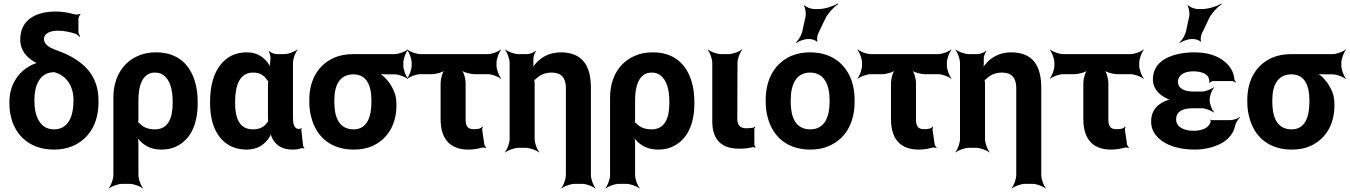

<svg xmlns="http://www.w3.org/2000/svg" viewBox="-20 -833 7605 1082"><path d="M307 -660C343 -660 376 -652 404 -643C413 -640 425 -630 429 -625L432 -627C428 -633 422 -645 422 -654V-725C422 -734 428 -748 434 -752L431 -755C426 -752 409 -750 401 -752C368 -761 337 -768 294 -768C182 -768 94 -721 94 -610C94 -548 132 -508 176 -483C181 -480 190 -475 195 -475L196 -479C191 -479 182 -476 176 -474C159 -468 143 -459 128 -449C75 -412 33 -347 33 -259V-249C33 -212 39 -178 50 -146C83 -55 161 10 285 10C324 10 359 3 390 -10C478 -49 535 -132 535 -256V-266C535 -335 516 -392 477 -438C438 -484 381 -520 306 -547C289 -553 276 -559 265 -564C247 -575 228 -588 228 -613C228 -648 267 -660 307 -660ZM280 -426H287C288 -426 290 -425 290 -425C351 -408 394 -350 394 -272V-262C394 -181 366 -104 285 -104C266 -104 249 -108 235 -116C193 -141 174 -195 174 -262V-272C174 -351 204 -423 280 -426Z M890 10C923 10 952 4 978 -10C1055 -49 1094 -134 1094 -250V-260C1094 -301 1089 -338 1079 -372C1051 -468 983 -538 860 -538C823 -538 789 -532 760 -519C675 -483 619 -401 619 -282V153C619 177 605 214 593 227L595 229C608 217 645 203 669 203H710C734 203 771 217 784 229L786 227C774 214 760 177 760 153V-26C760 -39 758 -57 754 -66L750 -64C754 -55 767 -41 776 -32C804 -7 839 10 890 10ZM853 -104C814 -104 787 -116 769 -136C766 -139 757 -146 755 -145L757 -141C759 -143 760 -159 760 -162V-270C760 -344 780 -424 853 -424C871 -424 886 -420 899 -411C939 -384 953 -327 953 -260V-250C953 -172 930 -104 853 -104Z M1663 -107 1666 -104 1662 -106C1635 -109 1631 -140 1631 -171V-478C1631 -502 1645 -539 1657 -552L1655 -554C1642 -542 1605 -528 1581 -528H1541C1527 -528 1504 -537 1497 -545L1494 -542C1501 -535 1506 -510 1504 -497C1502 -482 1499 -458 1503 -446L1507 -447C1504 -457 1493 -475 1484 -486C1458 -516 1424 -538 1371 -538C1337 -538 1307 -531 1282 -518C1202 -475 1164 -382 1164 -260V-250C1164 -212 1168 -177 1177 -145C1201 -59 1262 10 1370 10C1427 10 1464 -14 1490 -48C1499 -59 1508 -77 1509 -87H1505C1504 -77 1511 -58 1518 -47C1539 -11 1575 10 1628 10C1649 10 1664 8 1679 2C1683 1 1691 2 1694 4L1696 0C1693 -1 1688 -8 1688 -13L1678 -102C1677 -105 1680 -108 1681 -110L1678 -112C1677 -111 1674 -107 1672 -107ZM1490 -360V-171C1490 -165 1491 -159 1491 -153C1491 -153 1491 -149 1492 -149C1492 -149 1492 -153 1492 -153C1491 -153 1490 -149 1490 -149C1473 -121 1448 -104 1405 -104C1327 -104 1305 -172 1305 -250V-260C1305 -341 1325 -424 1406 -424C1445 -424 1468 -408 1484 -384C1485 -382 1493 -373 1494 -374L1492 -378C1491 -377 1490 -363 1490 -360Z M2253 -464V-478C2253 -502 2267 -539 2279 -552L2277 -554C2264 -542 2227 -528 2203 -528H1972C1932 -528 1897 -522 1866 -509C1779 -472 1723 -390 1723 -269V-259C1723 -220 1729 -185 1740 -152C1771 -58 1848 10 1973 10C2012 10 2046 4 2076 -9C2158 -45 2214 -123 2214 -239V-249C2214 -266 2212 -282 2208 -297C2196 -337 2174 -371 2147 -398C2137 -407 2122 -420 2113 -424L2111 -420C2120 -416 2138 -414 2152 -414H2203C2227 -414 2264 -400 2277 -388L2279 -390C2267 -403 2253 -440 2253 -464ZM1972 -414C2049 -414 2073 -346 2073 -269V-259C2073 -180 2052 -104 1973 -104C1889 -104 1864 -175 1864 -259V-269C1864 -349 1892 -414 1972 -414Z M2648 -105C2614 -105 2604 -125 2604 -160V-365C2604 -389 2593 -429 2580 -441L2578 -439C2590 -426 2630 -415 2654 -415H2728C2752 -415 2789 -401 2802 -389L2804 -391C2792 -404 2778 -441 2778 -465V-478C2778 -502 2792 -539 2804 -552L2802 -554C2789 -542 2752 -528 2728 -528H2350C2326 -528 2289 -542 2276 -554L2274 -552C2286 -539 2300 -502 2300 -478V-465C2300 -441 2286 -404 2274 -391L2276 -389C2289 -401 2326 -415 2350 -415H2413C2437 -415 2477 -426 2489 -439L2487 -441C2474 -429 2463 -389 2463 -365V-162C2463 -52 2514 10 2619 10C2650 10 2674 5 2696 -1C2703 -3 2714 -1 2718 1L2720 -2C2716 -5 2710 -14 2709 -21L2697 -104C2697 -109 2700 -115 2701 -117L2698 -120C2689 -107 2672 -105 2648 -105Z M3089 -424C3143 -424 3169 -394 3169 -338V153C3169 177 3155 214 3143 227L3145 229C3158 217 3195 203 3219 203H3260C3284 203 3321 217 3334 229L3336 227C3324 214 3310 177 3310 153V-338C3310 -463 3262 -538 3140 -538C3082 -538 3038 -515 3007 -484C2996 -473 2982 -456 2977 -445L2981 -443C2985 -454 2987 -474 2986 -489V-496C2984 -510 2992 -535 3000 -543L2997 -546C2989 -537 2965 -528 2950 -528H2902C2878 -528 2841 -542 2828 -554L2826 -552C2838 -539 2852 -502 2852 -478V-50C2852 -26 2838 11 2826 24L2828 26C2841 14 2878 0 2902 0H2943C2967 0 3004 14 3017 26L3019 24C3007 11 2993 -26 2993 -50V-362C2993 -366 2992 -383 2989 -385L2987 -382C2989 -380 3000 -387 3002 -390C3022 -410 3050 -424 3089 -424Z M3689 10C3722 10 3751 4 3777 -10C3854 -49 3893 -134 3893 -250V-260C3893 -301 3888 -338 3878 -372C3850 -468 3782 -538 3659 -538C3622 -538 3588 -532 3559 -519C3474 -483 3418 -401 3418 -282V153C3418 177 3404 214 3392 227L3394 229C3407 217 3444 203 3468 203H3509C3533 203 3570 217 3583 229L3585 227C3573 214 3559 177 3559 153V-26C3559 -39 3557 -57 3553 -66L3549 -64C3553 -55 3566 -41 3575 -32C3603 -7 3638 10 3689 10ZM3652 -104C3613 -104 3586 -116 3568 -136C3565 -139 3556 -146 3554 -145L3556 -141C3558 -143 3559 -159 3559 -162V-270C3559 -344 3579 -424 3652 -424C3670 -424 3685 -420 3698 -411C3738 -384 3752 -327 3752 -260V-250C3752 -172 3729 -104 3652 -104Z M4146 5C4175 5 4198 2 4219 -3C4224 -5 4233 -3 4236 0L4238 -3C4235 -6 4231 -15 4231 -20V-105C4231 -110 4235 -115 4237 -118L4234 -120C4232 -118 4227 -113 4222 -113L4214 -112L4190 -110C4151 -110 4135 -125 4135 -165L4136 -478C4136 -502 4150 -539 4163 -552L4160 -554C4147 -542 4110 -528 4086 -528H4044C4020 -528 3983 -542 3970 -554L3968 -552C3980 -539 3994 -502 3994 -478V-150C3994 -47 4044 5 4146 5Z M4295 -269V-259C4295 -220 4301 -185 4312 -152C4343 -58 4421 10 4546 10C4586 10 4622 3 4653 -11C4740 -49 4796 -134 4796 -259V-269C4796 -308 4791 -343 4780 -376C4748 -470 4670 -538 4545 -538C4505 -538 4470 -531 4439 -518C4351 -479 4295 -394 4295 -269ZM4655 -269V-259C4655 -176 4628 -104 4546 -104C4462 -104 4436 -175 4436 -259V-269C4436 -351 4463 -424 4545 -424C4627 -424 4655 -352 4655 -269ZM4520 -742 4501 -654C4496 -633 4478 -604 4465 -594L4468 -591C4481 -601 4512 -613 4534 -613H4544C4556 -613 4579 -605 4583 -598L4587 -600C4582 -607 4585 -631 4590 -642L4629 -724C4644 -757 4680 -795 4703 -809L4701 -813C4678 -798 4628 -782 4592 -782H4568C4551 -782 4522 -793 4514 -803L4510 -801C4518 -791 4523 -759 4520 -742Z M5186 -105C5152 -105 5142 -125 5142 -160V-365C5142 -389 5131 -429 5118 -441L5116 -439C5128 -426 5168 -415 5192 -415H5266C5290 -415 5327 -401 5340 -389L5342 -391C5330 -404 5316 -441 5316 -465V-478C5316 -502 5330 -539 5342 -552L5340 -554C5327 -542 5290 -528 5266 -528H4888C4864 -528 4827 -542 4814 -554L4812 -552C4824 -539 4838 -502 4838 -478V-465C4838 -441 4824 -404 4812 -391L4814 -389C4827 -401 4864 -415 4888 -415H4951C4975 -415 5015 -426 5027 -439L5025 -441C5012 -429 5001 -389 5001 -365V-162C5001 -52 5052 10 5157 10C5188 10 5212 5 5234 -1C5241 -3 5252 -1 5256 1L5258 -2C5254 -5 5248 -14 5247 -21L5235 -104C5235 -109 5238 -115 5239 -117L5236 -120C5227 -107 5210 -105 5186 -105Z M5627 -424C5681 -424 5707 -394 5707 -338V153C5707 177 5693 214 5681 227L5683 229C5696 217 5733 203 5757 203H5798C5822 203 5859 217 5872 229L5874 227C5862 214 5848 177 5848 153V-338C5848 -463 5800 -538 5678 -538C5620 -538 5576 -515 5545 -484C5534 -473 5520 -456 5515 -445L5519 -443C5523 -454 5525 -474 5524 -489V-496C5522 -510 5530 -535 5538 -543L5535 -546C5527 -537 5503 -528 5488 -528H5440C5416 -528 5379 -542 5366 -554L5364 -552C5376 -539 5390 -502 5390 -478V-50C5390 -26 5376 11 5364 24L5366 26C5379 14 5416 0 5440 0H5481C5505 0 5542 14 5555 26L5557 24C5545 11 5531 -26 5531 -50V-362C5531 -366 5530 -383 5527 -385L5525 -382C5527 -380 5538 -387 5540 -390C5560 -410 5588 -424 5627 -424Z M6270 -105C6236 -105 6226 -125 6226 -160V-365C6226 -389 6215 -429 6202 -441L6200 -439C6212 -426 6252 -415 6276 -415H6350C6374 -415 6411 -401 6424 -389L6426 -391C6414 -404 6400 -441 6400 -465V-478C6400 -502 6414 -539 6426 -552L6424 -554C6411 -542 6374 -528 6350 -528H5972C5948 -528 5911 -542 5898 -554L5896 -552C5908 -539 5922 -502 5922 -478V-465C5922 -441 5908 -404 5896 -391L5898 -389C5911 -401 5948 -415 5972 -415H6035C6059 -415 6099 -426 6111 -439L6109 -441C6096 -429 6085 -389 6085 -365V-162C6085 -52 6136 10 6241 10C6272 10 6296 5 6318 -1C6325 -3 6336 -1 6340 1L6342 -2C6338 -5 6332 -14 6331 -21L6319 -104C6319 -109 6322 -115 6323 -117L6320 -120C6311 -107 6294 -105 6270 -105Z M6705 -96C6658 -96 6608 -114 6608 -160C6608 -210 6653 -223 6706 -223H6752C6773 -223 6807 -210 6818 -199L6821 -202C6810 -213 6797 -247 6797 -269V-272C6797 -293 6810 -327 6821 -338L6818 -341C6807 -330 6773 -317 6752 -317H6706C6659 -317 6618 -332 6618 -373C6618 -380 6620 -387 6623 -394C6635 -419 6666 -431 6705 -431C6740 -431 6779 -422 6791 -395C6794 -389 6796 -372 6795 -367L6798 -366C6800 -370 6809 -376 6816 -376H6923C6930 -376 6939 -371 6942 -368L6945 -371C6941 -375 6936 -382 6936 -388C6934 -409 6928 -427 6918 -444C6882 -503 6808 -538 6713 -538C6678 -538 6646 -535 6617 -528C6543 -511 6477 -471 6477 -384C6477 -337 6508 -304 6544 -284C6555 -277 6574 -270 6584 -269V-273C6574 -274 6555 -268 6543 -262C6499 -242 6467 -207 6467 -149C6467 -124 6473 -101 6486 -82C6526 -21 6611 10 6713 10C6774 10 6831 -6 6871 -30C6903 -50 6932 -81 6941 -126C6944 -142 6958 -162 6968 -170L6966 -173C6956 -165 6930 -156 6913 -156H6807C6805 -156 6804 -158 6803 -159L6800 -157C6801 -156 6803 -153 6803 -151C6796 -111 6752 -96 6705 -96ZM6682 -742 6663 -654C6658 -633 6640 -604 6627 -594L6630 -591C6643 -601 6674 -613 6696 -613H6706C6718 -613 6741 -605 6745 -598L6749 -600C6744 -607 6747 -631 6752 -642L6791 -724C6806 -757 6842 -795 6865 -809L6863 -813C6840 -798 6790 -782 6754 -782H6730C6713 -782 6684 -793 6676 -803L6672 -801C6680 -791 6685 -759 6682 -742Z M7539 -464V-478C7539 -502 7553 -539 7565 -552L7563 -554C7550 -542 7513 -528 7489 -528H7258C7218 -528 7183 -522 7152 -509C7065 -472 7009 -390 7009 -269V-259C7009 -220 7015 -185 7026 -152C7057 -58 7134 10 7259 10C7298 10 7332 4 7362 -9C7444 -45 7500 -123 7500 -239V-249C7500 -266 7498 -282 7494 -297C7482 -337 7460 -371 7433 -398C7423 -407 7408 -420 7399 -424L7397 -420C7406 -416 7424 -414 7438 -414H7489C7513 -414 7550 -400 7563 -388L7565 -390C7553 -403 7539 -440 7539 -464ZM7258 -414C7335 -414 7359 -346 7359 -269V-259C7359 -180 7338 -104 7259 -104C7175 -104 7150 -175 7150 -259V-269C7150 -349 7178 -414 7258 -414Z"/></svg>

Font: Asimov
Style: Edge
Weight: 500
Designer: Google
Version: Version 2.000980: 2014